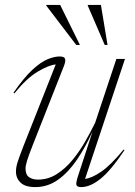

<svg xmlns="http://www.w3.org/2000/svg" viewBox="-20 -752 550 782"><path d="M299.5 -40.5 357 -216.5Q328.5 -153.5 293.8 -102Q259 -50.5 216.8 -20.2Q174.5 10 123.5 10Q83 10 64 -8Q45 -26 45 -53.5Q45 -69.5 51 -89.5Q57 -109.5 74.5 -154.5L207 -489.5Q178.5 -487 133 -459.8Q87.5 -432.5 38.5 -371.5L35 -374.5Q77.5 -436 112 -467.8Q146.5 -499.5 174 -510.8Q201.5 -522 223 -522Q242.5 -522 245.2 -512Q248 -502 239.5 -481L114.5 -164Q97 -119.5 90.5 -98.5Q84 -77.5 84 -66Q84 -40.5 98.2 -30.5Q112.5 -20.5 134.5 -20.5Q176 -20.5 211 -42.8Q246 -65 275 -100.2Q304 -135.5 327 -175.8Q350 -216 367.5 -252L454 -512H489L326.5 -23.5Q352.5 -26 391.2 -52Q430 -78 483.5 -143L487 -140.5Q431.5 -57.5 389.5 -23.8Q347.5 10 311 10Q294 10 291.2 1.2Q288.5 -7.5 299.5 -40.5ZM305.5 -569H290.5L168.5 -729V-732H225ZM418 -569H406.5L337.5 -729V-732H391Z"/></svg>

Font: Newsreader 72pt ExtraLight
Style: Italic
Weight: 275
Italic angle: -17°
Designer: Hugues Gentile
Foundry: Production Type
Version: Version 1.003; ttfautohint (v1.8.3)